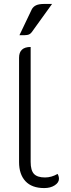

<svg xmlns="http://www.w3.org/2000/svg" viewBox="-20 -948 361 977"><path d="M77 -123V-654Q77 -709 136 -709V-124Q136 -81 153 -63Q170 -45 209 -45Q242 -45 273 -63Q280 -51 280 -38Q280 -19 258.5 -5Q237 9 205 9Q142 9 109.5 -26Q77 -61 77 -123ZM142 -901Q149 -914 163.5 -921Q178 -928 207 -928H245L142 -785Q134 -774 122.5 -771Q111 -768 79 -769Z"/></svg>

Font: K2D ExtraLight
Style: Regular
Weight: 275
Designer: Katatrad Aksorn Co.,Ltd.
Foundry: Cadson Demak Co.,Ltd.
Version: Version 1.000; ttfautohint (v1.6)